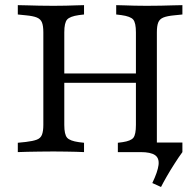

<svg xmlns="http://www.w3.org/2000/svg" viewBox="-20 -591 750 746"><path d="M148.4 -369.4V-465.3Q148.4 -490.3 143.1 -503.6Q137.9 -516.9 123 -523Q108.1 -529 80.6 -531.5L49.2 -534.7V-571Q64.5 -571 86.3 -570.2Q108.1 -569.4 132.7 -569Q157.3 -568.5 180.6 -568.5H188.7H194.4Q215.3 -568.5 236.3 -569Q257.3 -569.4 275.8 -570.2Q294.4 -571 306.5 -571V-534.7L286.3 -532.3Q251.6 -527.4 240.7 -514.9Q229.8 -502.4 229.8 -465.3V-369.4ZM508.1 -201.6V-465.3Q508.1 -502.4 497.6 -514.9Q487.1 -527.4 451.6 -532.3L431.5 -534.7V-571Q444.4 -571 462.9 -570.2Q481.5 -569.4 502.4 -569Q523.4 -568.5 543.5 -568.5H549.2H557.3Q581.5 -568.5 605.6 -569Q629.8 -569.4 651.6 -570.2Q673.4 -571 688.7 -571V-534.7L657.3 -531.5Q629.8 -529 614.9 -523Q600 -516.9 594.8 -503.6Q589.5 -490.3 589.5 -465.3V-201.6ZM180.6 -2.4Q157.3 -2.4 132.7 -2Q108.1 -1.6 86.3 -1.2Q64.5 -0.8 49.2 0V-36.3L80.6 -39.5Q108.1 -42.7 123 -48.4Q137.9 -54 143.1 -67.7Q148.4 -81.5 148.4 -105.6V-369.4H229.8V-105.6Q229.8 -68.5 240.7 -56Q251.6 -43.5 286.3 -38.7L306.5 -36.3V0Q294.4 -0.8 275.8 -1.2Q257.3 -1.6 236.3 -2Q215.3 -2.4 194.4 -2.4H188.7ZM199.2 -269.4V-305.6H538.7V-269.4ZM571.8 120.2Q592.7 76.6 596 50Q599.2 23.4 582.3 11.7Q565.3 0 526.6 0H437.9L500.8 -37.1L579 -45.2L587.9 -37.1H688.7V0Q675 18.5 658.5 44.4Q641.9 70.2 627.8 94.8Q613.7 119.4 605.6 135.5ZM545.2 -2.4Q526.6 -2.4 506.9 -2Q487.1 -1.6 469.4 -1.2Q451.6 -0.8 437.9 0V-36.3L456.5 -38.7Q488.7 -43.5 498.4 -56Q508.1 -68.5 508.1 -105.6V-201.6H589.5V0L548.4 -2.4Z"/></svg>

Font: Playfair 9pt
Style: Regular
Weight: 400
Designer: Claus Eggers Sørensen
Foundry: Claus Eggers Sørensen
Version: Version 2.203